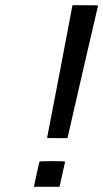

<svg xmlns="http://www.w3.org/2000/svg" viewBox="-20 -714 395 734"><path d="M209 -441 257 -694H306Q355 -694 355 -693Q329 -579 296 -439L238 -186H199Q160 -186 160 -187Q182 -301 209 -441ZM110 -2Q130 -95 131 -96Q131 -98 180 -98Q229 -98 229 -96L208 -2V0H110Z"/></svg>

Font: KaTeX_SansSerif
Style: Italic
Weight: 400
Version: Version 1.1; ttfautohint (v1.3)